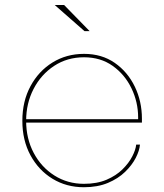

<svg xmlns="http://www.w3.org/2000/svg" viewBox="-20 -758 672 786"><path d="M83 -256V-270H552L545.5 -269Q545.5 -272 545.5 -273.5Q545.5 -275 545.5 -277Q545.5 -340 518.2 -396.5Q491 -453 441.5 -488.2Q392 -523.5 324 -523.5Q255 -523.5 201.5 -488.2Q148 -453 117.5 -394Q87 -335 87 -263.5Q87 -190.5 118 -132Q149 -73.5 202.8 -39.5Q256.5 -5.5 323.5 -5.5Q377 -5.5 416.2 -22.2Q455.5 -39 481.5 -64.8Q507.5 -90.5 521.5 -117.8Q535.5 -145 537.5 -166H553Q551 -141.5 535.8 -111.8Q520.5 -82 492.2 -54.5Q464 -27 421.8 -9.2Q379.5 8.5 323.5 8.5Q252 8.5 195 -26.2Q138 -61 104.8 -122.2Q71.5 -183.5 71.5 -263.5Q71.5 -343.5 104.8 -405.2Q138 -467 195 -502.2Q252 -537.5 324 -537.5Q396.5 -537.5 449.5 -500.8Q502.5 -464 531.8 -403.5Q561 -343 561 -272Q561 -268.5 561 -264Q561 -259.5 561 -256ZM347 -630.5H326L204 -737.5H242.5Z"/></svg>

Font: Epilogue Thin
Style: Regular
Weight: 250
Designer: Tyler Finck
Foundry: Etcetera Type Co
Version: Version 2.111